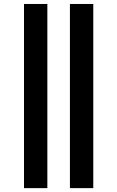

<svg xmlns="http://www.w3.org/2000/svg" viewBox="-20 -760 599 980"><path d="M102.5 200.2V-739.7H221.7V200.2ZM336.9 200.2V-739.7H456.1V200.2Z"/></svg>

Font: Monda
Style: Bold
Weight: 700
Designer: Vernon Adams
Foundry: Vernon Adams
Version: Version 2.100; ttfautohint (v1.8.3)